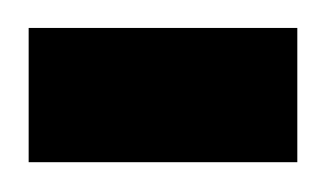

<svg xmlns="http://www.w3.org/2000/svg" viewBox="-20 -332 228 134"><path d="M0 -218.8V-312.5H187.5V-218.8Z"/></svg>

Font: Oswald-Regular
Style: Regular
Weight: 400
Designer: vernon adams
Foundry: vernon adams
Version: Version 2.002; ttfautohint (v0.92.18-e454-dirty) -l 8 -r 50 